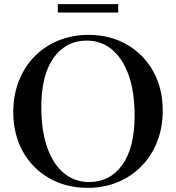

<svg xmlns="http://www.w3.org/2000/svg" viewBox="-20 -894 848 925"><path d="M407 -726Q510.5 -726 591.2 -679.5Q672 -633 718 -550.8Q764 -468.5 764 -361.5Q764 -279.5 737.2 -211.5Q710.5 -143.5 661.8 -93.5Q613 -43.5 546.8 -16.2Q480.5 11 402 11Q298 11 217 -35.5Q136 -82 90 -164.2Q44 -246.5 44 -354.5Q44 -436 70.8 -504Q97.5 -572 146.2 -621.8Q195 -671.5 261.5 -698.8Q328 -726 407 -726ZM409 -17Q510 -17 569.2 -99.5Q628.5 -182 628.5 -336Q628.5 -451.5 599.5 -532.5Q570.5 -613.5 518.8 -656Q467 -698.5 398.5 -698.5Q298 -698.5 238.5 -615.8Q179 -533 179 -379Q179 -263.5 208 -182.5Q237 -101.5 288.8 -59.2Q340.5 -17 409 -17ZM258.5 -833.5V-874H549.5V-833.5Z"/></svg>

Font: Newsreader 72pt Medium
Style: Regular
Weight: 500
Designer: Hugues Gentile
Foundry: Production Type
Version: Version 1.003; ttfautohint (v1.8.3)